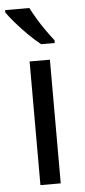

<svg xmlns="http://www.w3.org/2000/svg" viewBox="-56 -797 368 829"><g transform="rotate(-5 128.5 -383.0)"><path d="M173 0H85V-536H173ZM104 -766Q115 -744 131.5 -716.5Q148 -689 166.5 -663Q185 -637 200 -618V-606H141Q118 -624 89 -652.5Q60 -681 35.5 -709.5Q11 -738 -1 -756V-766Z"/></g></svg>

Font: Noto Sans Historical
Style: Regular
Weight: 400
Designer: Monotype Design Team
Foundry: Monotype Imaging Inc.
Version: Version 2.013; ttfautohint (v1.8.4.7-5d5b)